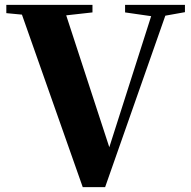

<svg xmlns="http://www.w3.org/2000/svg" viewBox="-20 -767 784 789"><path d="M320 2 56 -747H238L437 -138H421L426 -152L616 -747H675L412 2ZM6 -713V-747H360V-716L199 -698H163ZM494 -716V-747H740V-717L634 -698H619Z"/></svg>

Font: Noto Serif TC ExtraLight Black
Style: Regular
Weight: 900
Version: Version 2.003-H1;hotconv 1.1.1;makeotfexe 2.6.0